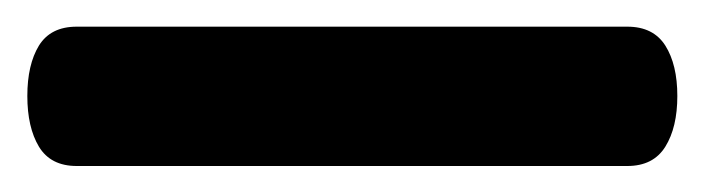

<svg xmlns="http://www.w3.org/2000/svg" viewBox="-22 63 528 144"><path d="M-1.5 135Q-1.5 111.5 7.2 97.2Q16 83 35.5 83H448.5Q468 83 477 97.2Q486 111.5 486 135Q486 158.5 477 173Q468 187.5 448.5 187.5H35.5Q16 187.5 7.2 173Q-1.5 158.5 -1.5 135Z"/></svg>

Font: Fraunces 72pt SuperSoft
Style: Bold
Weight: 700
Version: Version 1.000;[0bf87f6ff]